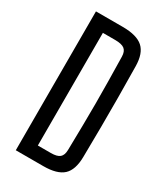

<svg xmlns="http://www.w3.org/2000/svg" viewBox="-199 -879 820 958"><g transform="rotate(30 211.0 -400.0)"><path d="M59.5 0V-800H213.5Q295 -800 331 -767.8Q367 -735.5 368 -662Q369.5 -568.5 370 -484.2Q370.5 -400 370 -316Q369.5 -232 368 -139Q367 -64.5 332 -32.2Q297 0 218 0ZM143 -75.5H218Q254 -75.5 269 -88.5Q284 -101.5 284.5 -131.5Q286 -206.5 287 -272Q288 -337.5 288 -400.2Q288 -463 287 -528.8Q286 -594.5 284.5 -669Q284 -699 268 -711.8Q252 -724.5 213.5 -724.5H143Z"/></g></svg>

Font: Big Shoulders
Style: Regular
Weight: 400
Designer: Patric King
Foundry: XO Type Co
Version: Version 2.002